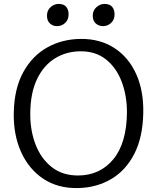

<svg xmlns="http://www.w3.org/2000/svg" viewBox="-20 -949 799 977"><path d="M377 8Q274.5 10 200.5 -39.2Q126.5 -88.5 87.2 -175.8Q48 -263 50 -375Q52.5 -499 98.8 -582.5Q145 -666 221.5 -708.2Q298 -750.5 392 -751Q490 -751.5 562.2 -704.5Q634.5 -657.5 673 -572.2Q711.5 -487 709 -373Q706.5 -249.5 663 -165.2Q619.5 -81 545.2 -37.5Q471 6 377 8ZM379 -56Q489.5 -57 557 -139Q624.5 -221 626 -377Q626 -462.5 599.2 -533.2Q572.5 -604 519.8 -646.2Q467 -688.5 389 -688Q317.5 -687.5 260 -652.2Q202.5 -617 168.5 -546.5Q134.5 -476 134 -370Q133.5 -285 161 -213.5Q188.5 -142 243.2 -98.8Q298 -55.5 379 -56ZM270 -816Q249 -816 234 -829.8Q219 -843.5 219 -869Q219 -896 237.2 -912.5Q255.5 -929 278 -929Q304.5 -929 316.8 -914.5Q329 -900 329 -876Q329 -848.5 311.5 -832.2Q294 -816 270 -816ZM504 -816Q482.5 -816 467.2 -829.8Q452 -843.5 452 -869Q452 -896 470.8 -912.5Q489.5 -929 511 -929Q538 -929 550.5 -914.5Q563 -900 563 -876Q563 -848.5 545.2 -832.2Q527.5 -816 504 -816Z"/></svg>

Font: Merriweather Sans Light
Style: Regular
Weight: 300
Designer: Eben Sorkin
Foundry: Eben Sorkin
Version: Version 2.001; ttfautohint (v1.8.3)